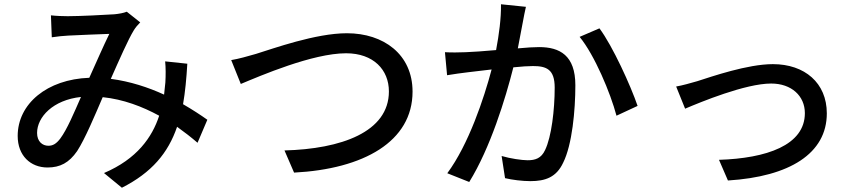

<svg xmlns="http://www.w3.org/2000/svg" viewBox="-20 -816 4040 901"><path d="M859 -517 755 -528C758 -499 758 -463 756 -429L750 -372C676 -406 591 -434 500 -446C540 -536 581 -630 608 -674C616 -687 626 -699 638 -711L575 -761C560 -755 538 -751 517 -749C473 -746 352 -740 298 -740C277 -740 245 -741 219 -744L223 -641C248 -645 280 -648 301 -649C346 -651 453 -656 493 -657C466 -602 432 -524 399 -451C201 -444 63 -329 63 -178C63 -86 123 -30 203 -30C262 -30 304 -52 342 -107C379 -164 425 -274 462 -360C559 -350 648 -316 727 -273C694 -172 623 -70 468 -4L552 65C692 -6 769 -98 811 -221C846 -196 878 -171 907 -146L953 -254C922 -276 884 -301 839 -327C849 -384 855 -448 859 -517ZM360 -361C328 -288 295 -209 263 -166C244 -141 228 -132 207 -132C179 -132 154 -152 154 -192C154 -267 229 -347 360 -361Z M1065 -534 1110 -422C1201 -460 1447 -566 1604 -566C1733 -566 1805 -488 1805 -387C1805 -196 1580 -117 1315 -110L1360 -6C1687 -23 1916 -152 1916 -386C1916 -561 1780 -660 1608 -660C1461 -660 1262 -588 1181 -563C1143 -552 1101 -540 1065 -534Z M2793 -683 2700 -643C2770 -558 2845 -379 2873 -273L2972 -319C2940 -413 2855 -600 2793 -683ZM2068 -571 2078 -463C2106 -468 2152 -474 2177 -477L2287 -490C2251 -354 2179 -138 2079 -3L2182 38C2281 -122 2352 -353 2389 -500C2427 -504 2460 -506 2481 -506C2544 -506 2583 -491 2583 -405C2583 -301 2568 -174 2538 -112C2520 -73 2492 -64 2456 -64C2429 -64 2374 -72 2334 -84L2350 20C2383 28 2431 34 2469 34C2539 34 2591 16 2623 -53C2665 -137 2680 -298 2680 -416C2680 -556 2607 -595 2510 -595C2487 -595 2451 -593 2410 -589L2434 -715C2438 -737 2443 -763 2448 -784L2331 -796C2332 -731 2322 -655 2308 -581C2251 -576 2197 -572 2165 -571C2131 -570 2102 -569 2068 -571Z M3153 -410 3195 -306C3268 -337 3478 -424 3599 -424C3694 -424 3757 -366 3757 -285C3757 -134 3576 -73 3354 -66L3396 31C3686 13 3860 -96 3860 -284C3860 -427 3756 -515 3607 -515C3488 -515 3321 -457 3252 -435C3221 -426 3182 -415 3153 -410Z"/></svg>

Font: Noto Sans JP Medium
Style: Regular
Weight: 500
Designer: Ryoko NISHIZUKA 西塚涼子 (kana, bopomofo & ideographs); Paul D. Hunt (Latin, Greek & Cyrillic); Sandoll Communications 산돌커뮤니
Foundry: Adobe
Version: Version 2.004;hotconv 1.0.118;makeotfexe 2.5.65603